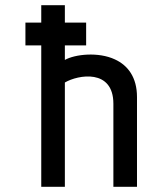

<svg xmlns="http://www.w3.org/2000/svg" viewBox="-20 -720 585 740"><path d="M508 0V-346C508 -422 473 -468 423 -491C359 -521 269 -511 230 -489V-545H312V-633H230V-700H139V-633H78V-545H139V0H230V-402C281 -432 417 -456 417 -320V0Z"/></svg>

Font: Advent Pro
Style: SemiBold
Weight: 600
Designer: Andreas Kalpakidis
Foundry: Andreas Kalpakidis
Version: Version 2.002 2008